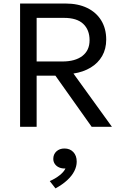

<svg xmlns="http://www.w3.org/2000/svg" viewBox="-20 -720 697 1090"><path d="M94 0V-700H352Q423 -700 474.8 -675Q526.5 -650 554.8 -603.8Q583 -557.5 583 -495Q583 -442.5 560 -402.2Q537 -362 495 -336.5Q453 -311 397 -302.5L615.5 0H500.5L294.5 -290.5H188V0ZM188 -371H334Q407 -371 447.8 -402.5Q488.5 -434 488.5 -491.5Q488.5 -550.5 452.5 -584.5Q416.5 -618.5 343.5 -618.5H188ZM295 349.5 262.5 308Q294 294.5 318.5 275Q343 255.5 351.5 236.5Q332.5 237.5 316.8 231Q301 224.5 291.8 211.5Q282.5 198.5 282.5 182Q282.5 156 300.2 139.5Q318 123 346 123Q377 123 396.2 143.2Q415.5 163.5 415.5 197.5Q415.5 224.5 402 251.2Q388.5 278 361.5 303Q334.5 328 295 349.5Z"/></svg>

Font: Geologica Thin Roman Light
Style: Regular
Weight: 300
Version: Version 1.010;gftools[0.9.28]